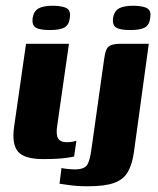

<svg xmlns="http://www.w3.org/2000/svg" viewBox="-20 -552 553 671"><path d="M132 4Q65 4 43 -22Q21 -48 29 -107L71 -399H221L180 -113Q175 -82 183 -68.5Q191 -55 213 -55Q226 -55 235 -57Q244 -59 247 -60L239 -5Q235 -4 223.5 -2Q212 0 190.5 2Q169 4 132 4ZM154 -447Q118 -447 104.5 -456Q91 -465 94 -489Q98 -513 114.5 -522.5Q131 -532 167 -532Q202 -531 215 -522Q228 -513 224 -489Q221 -465 205.5 -456Q190 -447 154 -447ZM287 99Q250 99 222.5 95Q195 91 188 90L195 35Q201 37 216.5 38.5Q232 40 241 40Q276 40 285.5 23Q295 6 300 -34L344 -346Q347 -368 352 -379Q357 -390 369 -394.5Q381 -399 404 -399H500L448 -20Q442 22 427 48.5Q412 75 379.5 87Q347 99 287 99ZM435 -447Q399 -447 385.5 -456Q372 -465 375 -489Q379 -513 395.5 -522.5Q412 -532 448 -532Q483 -531 496 -522Q509 -513 505 -489Q502 -465 486.5 -456Q471 -447 435 -447Z"/></svg>

Font: Genos
Style: Bold Italic
Weight: 700
Italic angle: -8°
Version: Version 1.010